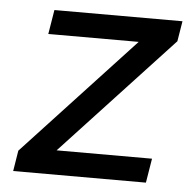

<svg xmlns="http://www.w3.org/2000/svg" viewBox="-42 -533 577 575"><g transform="rotate(5 246.5 -245.5)"><path d="M18 0 28 -62 381 -442 383 -418H87L99 -491H484L474 -430L118 -47L116 -73H429L417 0Z"/></g></svg>

Font: Nunito Sans 10pt Medium
Style: Italic
Weight: 500
Italic angle: -9°
Designer: Vernon Adams
Foundry: Vernon Adams
Version: Version 3.101;gftools[0.9.27]